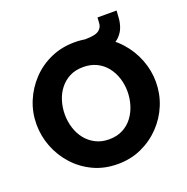

<svg xmlns="http://www.w3.org/2000/svg" viewBox="-141 -931 1041 1069"><g transform="rotate(-20 380.0 -397.0)"><path d="M379 6Q299 6 234.5 -24.5Q170 -55 123.5 -106.5Q77 -158 52 -222.5Q27 -287 27 -356Q27 -427 53.5 -491Q80 -555 127.5 -605.5Q175 -656 240 -685Q305 -714 382 -714Q461 -714 525.5 -683.5Q590 -653 636.5 -601Q683 -549 708 -484.5Q733 -420 733 -353Q733 -282 707 -218Q681 -154 633 -103.5Q585 -53 520.5 -23.5Q456 6 379 6ZM194 -354Q194 -313 206 -274.5Q218 -236 241.5 -206Q265 -176 300 -158Q335 -140 380 -140Q427 -140 462 -158.5Q497 -177 520 -208Q543 -239 554.5 -277.5Q566 -316 566 -356Q566 -397 554 -435Q542 -473 518 -503.5Q494 -534 459 -551Q424 -568 380 -568Q333 -568 298.5 -550Q264 -532 240.5 -501.5Q217 -471 205.5 -432.5Q194 -394 194 -354ZM438 -600 440 -709Q475 -709 498 -714Q521 -719 533 -732Q546 -746 547.5 -763.5Q549 -781 550 -800H663Q662 -776 659.5 -750.5Q657 -725 647.5 -700Q638 -675 616 -653Q600 -637 571.5 -625Q543 -613 508.5 -606.5Q474 -600 438 -600Z"/></g></svg>

Font: Raleway Thin ExtraBold
Style: Regular
Weight: 800
Version: Version 4.026